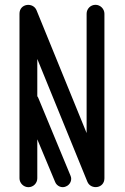

<svg xmlns="http://www.w3.org/2000/svg" viewBox="-20 -774 518 798"><path d="M414 -33V-717C414 -737 397 -754 377 -754C356 -754 340 -737 340 -717V-221L132 -731C118 -766 61 -760 61 -717V-33C61 -13 78 4 98 4C119 4 135 -13 135 -33V-195L209 -18C216 0 237 9 254 1C272 -6 281 -27 273 -44L140 -365C139 -369 137 -371 135 -374V-529L343 -19C357 16 414 10 414 -33Z"/></svg>

Font: LS
Style: RegularAlt
Weight: 500
Designer: BSozoo
Foundry: BSozoo
Version: Version 001.000